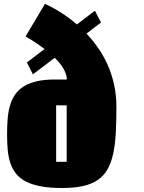

<svg xmlns="http://www.w3.org/2000/svg" viewBox="-20 -941 737 980"><path d="M207.5 -690.9Q189 -705.1 171.4 -717Q153.8 -729 140.1 -737.3Q124 -747.1 110.4 -754.9L209.5 -921.4Q232.4 -911.1 259.3 -896Q282.2 -883.3 311.3 -863.5Q340.3 -843.8 372.6 -816.4L464.4 -886.2L495.6 -826.2L421.4 -769.5Q451.7 -737.8 479.2 -698.7Q506.8 -659.7 528.1 -613Q549.3 -566.4 561.8 -511.5Q574.2 -456.5 574.2 -393.6Q574.2 -318.8 570.8 -259.3Q567.4 -199.7 557.1 -153.8Q546.9 -107.9 527.8 -75.2Q508.8 -42.5 478 -21.7Q447.3 -1 402.8 8.8Q358.4 18.6 296.9 18.6Q234.4 18.6 189.5 10.3Q144.5 2 113.3 -13.9Q82 -29.8 63 -53.2Q43.9 -76.7 33.4 -107.2Q22.9 -137.7 19.5 -174.8Q16.1 -211.9 16.1 -255.4Q16.1 -294.9 18.8 -331.3Q21.5 -367.7 30 -398.7Q38.6 -429.7 54.7 -454.8Q70.8 -480 97.9 -497.8Q125 -515.6 164.6 -525.4Q204.1 -535.2 259.3 -535.2H321.3Q321.3 -549.3 316.4 -563.5Q311.5 -577.6 303.2 -591.8Q294.9 -606 283.7 -619.6Q272.5 -633.3 259.3 -646L147.9 -561.5L117.2 -622.1ZM320.3 -403.3H266.6V-115.2H320.3Z"/></svg>

Font: Coda Caption ExtraBold
Style: Regular
Weight: 800
Designer: vernon adams
Foundry: vernon adams
Version: Version 1.002